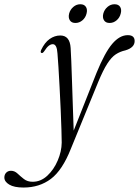

<svg xmlns="http://www.w3.org/2000/svg" viewBox="-141 -614 638 882"><path d="M302.5 -279.5Q340.5 -372.5 374.5 -412.5Q408.5 -452.5 446 -452.5Q477.5 -452.5 477.5 -425.5Q477.5 -395 434.5 -382.5Q411 -377.5 391 -364.5Q371 -351.5 351.8 -321.5Q332.5 -291.5 310 -237L184.5 69.5Q145.5 168 92.8 207.8Q40 247.5 -33 247.5Q-76 247.5 -98.5 234Q-121 220.5 -121 201.5Q-121 188 -112.5 179.2Q-104 170.5 -90.5 170.5Q-74 170.5 -60.5 183.2Q-47 196 -31 208.5Q-15 221 9 221Q46.5 221 76.5 193Q106.5 165 124.2 123.2Q142 81.5 142.5 41Q142.5 21.5 141.2 -19Q140 -59.5 137.8 -110.5Q135.5 -161.5 132.8 -212.8Q130 -264 127.5 -305.8Q125 -347.5 123 -368.5Q120.5 -411 101.5 -411Q92.5 -411 83 -403.8Q73.5 -396.5 62 -378.5Q55.5 -369 50 -370.5Q43 -372.5 48 -384.5Q64 -418.5 87 -434.8Q110 -451 136 -451Q180 -451 183.5 -393.5Q185 -375.5 186.5 -332.8Q188 -290 190 -234.2Q192 -178.5 193.8 -120.5Q195.5 -62.5 197.5 -14ZM205.5 -508.5Q187.5 -508.5 179.8 -520.8Q172 -533 176.5 -551.5Q181.5 -570 195.8 -582.2Q210 -594.5 228 -594.5Q246 -594.5 253.8 -582.2Q261.5 -570 256.5 -551.5Q252 -533 237.8 -520.8Q223.5 -508.5 205.5 -508.5ZM362.5 -508.5Q344.5 -508.5 336.8 -520.8Q329 -533 333.5 -551.5Q338.5 -570 352.8 -582.2Q367 -594.5 385 -594.5Q403.5 -594.5 411 -582.2Q418.5 -570 413.5 -551.5Q409 -533 394.8 -520.8Q380.5 -508.5 362.5 -508.5Z"/></svg>

Font: Fraunces 72pt Light
Style: Italic
Weight: 300
Italic angle: -16°
Version: Version 1.000;[b76b70a41]